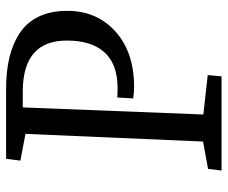

<svg xmlns="http://www.w3.org/2000/svg" viewBox="-78 -662 740 624"><g transform="rotate(-90 292.0 -350.0)"><path d="M287.1 -338.9Q300.3 -337.9 317.9 -337.9Q395 -337.9 433.6 -380.1Q472.2 -422.4 472.2 -502.9Q472.2 -646 306.2 -646H254.9L231.9 -59.1L359.9 -44.9L356 0H49.8L55.2 -43.9L144 -60.1L168.9 -637.2L82 -653.8L87.9 -700.2H314.9Q372.6 -700.2 418 -689.2Q463.4 -678.2 497.8 -655Q532.2 -631.8 550.5 -593Q568.8 -554.2 568.8 -502Q568.8 -405.3 501.5 -344.7Q434.1 -284.2 321.8 -284.2Q303.7 -284.2 284.2 -287.1Z"/></g></svg>

Font: Literata Book
Style: Italic
Weight: 400
Italic angle: -3°
Designer: Latin by Veronika Burian and Jose Scaglione. Greek by Irene Vlachou. Cyrillic by Vera Evstafieva
Foundry: TypeTogether
Version: Version 1.003;PS 001.003;hotconv 1.0.88;makeotf.lib2.5.64775